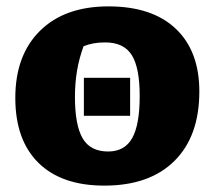

<svg xmlns="http://www.w3.org/2000/svg" viewBox="-20 -570 673 602"><path d="M307 12Q173 12 100.5 -59.5Q28 -131 28 -263Q28 -397 105.5 -473.5Q183 -550 320 -550Q457 -550 531 -480Q605 -410 605 -283Q605 -143 527 -65.5Q449 12 307 12ZM319 -95Q371 -95 394.5 -137Q418 -179 418 -269Q418 -358 393 -397.5Q368 -437 310 -437Q289 -437 273 -434Q257 -431 242 -425Q228 -387 221.5 -348Q215 -309 215 -266Q215 -178 239 -136.5Q263 -95 319 -95ZM243 -207V-326H388V-207Z"/></svg>

Font: Piazzolla SC ExtraBold
Style: Regular
Weight: 800
Designer: Juan Pablo del Peral
Foundry: Huerta Tipografica
Version: Version 1.330